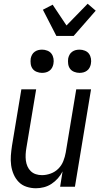

<svg xmlns="http://www.w3.org/2000/svg" viewBox="-20 -997 540 1025"><path d="M172 8Q146 8 121.5 0Q97 -8 80 -25.5Q63 -43 53 -66Q43 -89 39.5 -114.5Q36 -140 38 -166.5Q40 -193 44 -219L94 -520H173L121 -208Q118 -191 117 -174Q116 -157 118 -140.5Q120 -124 126.5 -109Q133 -94 144.5 -83Q156 -72 171.5 -67Q187 -62 204 -62Q227 -62 250.5 -70.5Q274 -79 291.5 -96.5Q309 -114 318 -137Q327 -160 331 -183L387 -520H466L380 0H301L314 -82Q304 -62 289 -45Q274 -28 255 -15.5Q236 -3 214.5 2.5Q193 8 172 8ZM404 -608Q390 -608 376 -613.5Q362 -619 354 -630Q346 -641 344 -655.5Q342 -670 344 -685Q346 -695 351 -704.5Q356 -714 365 -720.5Q374 -727 384 -729.5Q394 -732 405 -732Q419 -732 433 -726.5Q447 -721 455 -710Q463 -699 465.5 -684.5Q468 -670 465 -655Q463 -645 458 -635.5Q453 -626 444 -619.5Q435 -613 425 -610.5Q415 -608 404 -608ZM204 -608Q190 -608 176 -613.5Q162 -619 154 -630Q146 -641 144 -655.5Q142 -670 144 -685Q146 -695 151 -704.5Q156 -714 165 -720.5Q174 -727 184 -729.5Q194 -732 205 -732Q219 -732 233 -726.5Q247 -721 255 -710Q263 -699 265.5 -684.5Q268 -670 265 -655Q263 -645 258 -635.5Q253 -626 244 -619.5Q235 -613 225 -610.5Q215 -608 204 -608ZM281 -805 209 -945 261 -972 335 -861 448 -977 491 -940 373 -805Z"/></svg>

Font: Iosevka Term Curly Oblique
Style: Regular
Weight: 400
Italic angle: -9°
Designer: Belleve Invis
Foundry: Belleve Invis
Version: Version 32.3.0